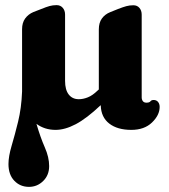

<svg xmlns="http://www.w3.org/2000/svg" viewBox="-20 -493 658 748"><path d="M491.5 13Q437.5 13 405.8 -11.5Q374 -36 372.5 -82L372 -83Q317.5 -31.5 275.2 -9.2Q233 13 196.5 13Q154 13 122 -10.5Q137.5 42.5 154.5 81Q171.5 119.5 171.5 154Q171.5 189.5 148.2 212.2Q125 235 93 235Q58.5 235 35.8 211.2Q13 187.5 13 146Q13 116.5 25.2 75.2Q37.5 34 50.5 -19Q63.5 -72 66 -136.5V-379Q66 -404.5 78 -421Q90 -437.5 110 -446L141 -458Q160.5 -466 173.2 -469.5Q186 -473 200.5 -473Q215.5 -473 224.5 -462.5Q233.5 -452 233.5 -436.5V-178Q233.5 -143 247.8 -124.8Q262 -106.5 287 -106.5Q304 -106.5 322.2 -113.8Q340.5 -121 360 -140L365 -144.5V-378.5Q365 -404.5 377 -421Q389 -437.5 409 -445.5L440 -458Q459.5 -465.5 472.2 -469Q485 -472.5 499.5 -472.5Q514.5 -472.5 523.2 -462.2Q532 -452 532 -436V-113.5Q532 -105 536.5 -99Q541 -93 550.5 -93Q562 -93 566 -98.2Q570 -103.5 578.5 -103.5Q589.5 -103.5 595.8 -95.8Q602 -88 602 -76.5Q602 -44.5 572.2 -15.8Q542.5 13 491.5 13Z"/></svg>

Font: Fraunces 72pt SuperSoft
Style: Bold
Weight: 700
Version: Version 1.000;[0bf87f6ff]